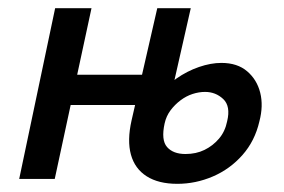

<svg xmlns="http://www.w3.org/2000/svg" viewBox="-20 -438 695 470"><path d="M27 0 115 -418H204L114 0ZM105 -181 121 -255H374L358 -181ZM414 12Q368 12 339 -6.5Q310 -25 300.5 -59.5Q291 -94 302 -143L365 -418H447L383 -136Q374 -95 389 -78Q404 -61 434 -61Q460 -61 480.5 -71Q501 -81 516 -98.5Q531 -116 536 -141Q545 -178 526.5 -195.5Q508 -213 482 -213Q467 -213 451.5 -208Q436 -203 422 -192.5Q408 -182 397.5 -168Q387 -154 383 -136H330Q342 -171 363.5 -199Q385 -227 411.5 -245.5Q438 -264 467 -274Q496 -284 522 -284Q561 -284 585 -263.5Q609 -243 617 -211Q625 -179 615 -141Q604 -93 573.5 -58.5Q543 -24 501 -6Q459 12 414 12Z"/></svg>

Font: Ysabeau Office SemiBold
Style: Italic
Weight: 600
Italic angle: -12°
Designer: Christian Thalmann (Catharsis Fonts)
Version: Version 2.001;gftools[0.9.30]; featfreeze: tnum,lnum,ss02